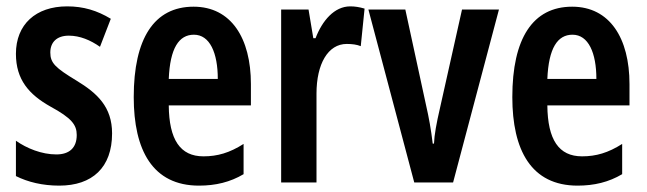

<svg xmlns="http://www.w3.org/2000/svg" viewBox="-20 -573 2032 603"><path d="M332 -154C332 -237 286 -280 220 -320C154 -360 138 -375 138 -408C138 -441 159 -461 196 -461C231 -461 264 -447 294 -426L328 -514C285 -540 242 -553 191 -553C92 -553 30 -496 30 -404C30 -323 71 -276 139 -238C205 -202 221 -181 221 -149C221 -109 198 -88 157 -88C111 -88 64 -107 30 -131V-20C68 -1 114 10 166 10C270 10 332 -47 332 -154Z M588 -552C464 -552 400 -452 400 -268C400 -102 459 10 605 10C657 10 703 -1 745 -26V-121C701 -93 663 -82 619 -82C546 -82 511 -134 510 -242H768V-309C768 -453 706 -552 588 -552ZM589 -464C639 -464 664 -407 664 -325H510C514 -422 542 -464 589 -464Z M1080 -553C1030 -553 992 -508 971 -453H964L949 -543H863V0H974V-279C974 -372 1010 -435 1069 -435C1086 -435 1101 -433 1113 -428L1125 -546C1108 -551 1094 -553 1080 -553Z M1281 0H1403L1547 -543H1431L1361 -230C1351 -187 1344 -149 1343 -122H1339C1334 -165 1327 -204 1318 -243L1253 -543H1137Z M1777 -552C1653 -552 1589 -452 1589 -268C1589 -102 1648 10 1794 10C1846 10 1892 -1 1934 -26V-121C1890 -93 1852 -82 1808 -82C1735 -82 1700 -134 1699 -242H1957V-309C1957 -453 1895 -552 1777 -552ZM1778 -464C1828 -464 1853 -407 1853 -325H1699C1703 -422 1731 -464 1778 -464Z"/></svg>

Font: Noto Sans Lao Looped ExtraCondensed SemiBold
Style: Regular
Weight: 600
Width: 2
Designer: Mark Frömberg, Ben Mitchell
Foundry: The Fontpad Ltd
Version: Version 1.002